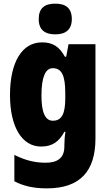

<svg xmlns="http://www.w3.org/2000/svg" viewBox="-20 -796 600 1056"><path d="M284 -776C225 -776 193 -751 193 -691C193 -632 227 -607 284 -607C340 -607 375 -632 375 -691C375 -751 342 -776 284 -776ZM211 -563C102 -563 35 -456 35 -273C35 -96 102 10 206 10C269 10 305 -18 334 -71H340C336 -49 334 -17 334 3V10C334 73 296 99 231 99C171 99 120 86 59 56V201C111 228 166 240 238 240C423 240 505 143 505 -34V-553H357L344 -484H337C306 -540 270 -563 211 -563ZM270 -421C321 -421 339 -378 339 -283V-256C339 -171 320 -132 271 -132C229 -132 208 -176 208 -271C208 -372 230 -421 270 -421Z"/></svg>

Font: Noto Sans Arabic UI Cn Bk
Style: Regular
Weight: 900
Width: 3
Designer: Monotype Design Team, Nadine Chahine and Nizar Qandah
Foundry: Monotype Imaging Inc.
Version: Version 2.010